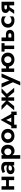

<svg xmlns="http://www.w3.org/2000/svg" viewBox="3087 -3622 755 6969"><g transform="rotate(-90 3464.5 -137.5)"><path d="M536 -460V0H410V-192H190V0H64V-460H190V-294H410V-460Z M669 -418Q704 -437 755 -454.5Q806 -472 868 -472Q912 -472 949 -462.5Q986 -453 1013.5 -434Q1041 -415 1056 -388Q1071 -361 1071 -327V0H945V-65Q942 -60 938 -55Q915 -23 876.5 -6.5Q838 10 790 10Q743 10 706.5 -6.5Q670 -23 648.5 -54.5Q627 -86 627 -132Q627 -179 651 -212.5Q675 -246 719.5 -263.5Q764 -281 824 -281Q861 -281 893 -272Q923 -263 945 -251V-305Q945 -326 934 -340.5Q923 -355 903.5 -362.5Q884 -370 859 -370Q826 -370 797.5 -362.5Q769 -355 747.5 -345Q726 -335 715 -328ZM757 -137Q757 -118 767 -105.5Q777 -93 794 -86.5Q811 -80 832 -80Q863 -80 888.5 -90Q914 -100 929.5 -122.5Q945 -145 945 -184V-185Q933 -191 921 -196Q891 -206 850 -206Q820 -206 799.5 -197.5Q779 -189 768 -173.5Q757 -158 757 -137Z M1188 220V-460H1318V-386Q1325 -398 1333 -408Q1358 -440 1393.5 -457Q1429 -474 1474 -474Q1532 -474 1582.5 -446Q1633 -418 1664.5 -363.5Q1696 -309 1696 -230Q1696 -151 1664.5 -96.5Q1633 -42 1582.5 -14.5Q1532 13 1474 13Q1429 13 1393.5 -3.5Q1358 -20 1333 -52Q1325 -62 1318 -74V220ZM1560 -230Q1560 -271 1543 -299.5Q1526 -328 1498 -343Q1470 -358 1436 -358Q1415 -358 1394 -350.5Q1373 -343 1356 -326Q1339 -309 1328.5 -285.5Q1318 -262 1318 -230Q1318 -199 1328.5 -175Q1339 -151 1356 -134.5Q1373 -118 1394 -110Q1415 -102 1436 -102Q1470 -102 1498 -117Q1526 -132 1543 -160.5Q1560 -189 1560 -230Z M1761 -230Q1761 -302 1794.5 -356Q1828 -410 1885.5 -440Q1943 -470 2016 -470Q2089 -470 2147 -440Q2205 -410 2238.5 -356Q2272 -302 2272 -230Q2272 -159 2238.5 -104.5Q2205 -50 2147 -20Q2089 10 2016 10Q1943 10 1885.5 -20Q1828 -50 1794.5 -104.5Q1761 -159 1761 -230ZM1894 -230Q1894 -192 1910.5 -162.5Q1927 -133 1954 -116.5Q1981 -100 2016 -100Q2050 -100 2077.5 -116.5Q2105 -133 2121.5 -162Q2138 -191 2138 -230Q2138 -268 2121.5 -298Q2105 -328 2077.5 -344Q2050 -360 2016 -360Q1981 -360 1954 -344Q1927 -328 1910.5 -298.5Q1894 -269 1894 -230Z M2423 0V90H2294V-106H2381L2596 -495L2813 -106H2899V90H2776V0ZM2513 -106H2680L2596 -292Z M3743 -460 3542 -264 3763 0H3610L3415 -239V0H3292V-241L3096 0H2944L3166 -264L2964 -460H3116L3292 -293V-460H3415V-294L3590 -460Z M3982 220H3848L3964 -46L3772 -460H3917L4032 -175L4146 -460H4282Z M4464 -460V-294H4536Q4544 -327 4562 -356Q4595 -410 4653 -440Q4711 -470 4784 -470Q4857 -470 4915 -440Q4973 -410 5006.5 -356Q5040 -302 5040 -230Q5040 -159 5006.5 -104.5Q4973 -50 4915 -20Q4857 10 4784 10Q4711 10 4653 -20Q4595 -50 4562 -105Q4537 -144 4531 -192H4464V0H4338V-460ZM4662 -230Q4662 -192 4678.5 -162.5Q4695 -133 4722 -116.5Q4749 -100 4784 -100Q4818 -100 4845.5 -116.5Q4873 -133 4889.5 -162Q4906 -191 4906 -230Q4906 -268 4889.5 -298Q4873 -328 4845.5 -344Q4818 -360 4784 -360Q4749 -360 4722 -344Q4695 -328 4678.5 -298.5Q4662 -269 4662 -230Z M5384 -460V-350H5294V0H5169V-350H5077V-460Z M5588 -460V-300H5698Q5746 -300 5784 -284.5Q5822 -269 5844 -237.5Q5866 -206 5866 -156Q5866 -107 5844 -72Q5822 -37 5784 -18.5Q5746 0 5698 0H5457V-460ZM5588 -103H5679Q5699 -103 5713 -109.5Q5727 -116 5734.5 -128Q5742 -140 5742 -156Q5742 -172 5734.5 -184Q5727 -196 5713.5 -203Q5700 -210 5679 -210H5588Z M6079 -230Q6079 -190 6096.5 -160Q6114 -130 6144 -113.5Q6174 -97 6211 -97Q6241 -97 6269 -106Q6297 -115 6319.5 -131.5Q6342 -148 6354 -170V-37Q6330 -15 6291.5 -2.5Q6253 10 6203 10Q6129 10 6070.5 -20Q6012 -50 5978.5 -104.5Q5945 -159 5945 -230Q5945 -302 5978.5 -356Q6012 -410 6070.5 -440Q6129 -470 6203 -470Q6253 -470 6291.5 -457Q6330 -444 6354 -424V-290Q6342 -312 6318.5 -328.5Q6295 -345 6267 -354.5Q6239 -364 6211 -364Q6174 -364 6144 -346Q6114 -328 6096.5 -298Q6079 -268 6079 -230Z M6447 0 6573 -185Q6572 -185 6571 -186Q6529 -201 6503.5 -234Q6478 -267 6478 -318Q6478 -369 6503.5 -400.5Q6529 -432 6570.5 -446Q6612 -460 6659 -460H6887V0H6756V-170H6692L6583 0ZM6756 -262V-355H6675Q6653 -355 6638 -350Q6623 -345 6615 -334.5Q6607 -324 6607 -308Q6607 -292 6615 -282Q6623 -272 6638 -267Q6653 -262 6675 -262Z"/></g></svg>

Font: Venryn Sans SemiBold
Style: Regular
Weight: 600
Designer: Owen Earl, indestructible type* (font) & Cristiano Sobral (main changes)
Version: Version 3.60;October 28, 2020;FontCreator 13.0.0.2681 64-bit